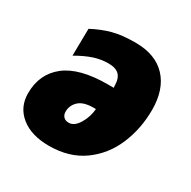

<svg xmlns="http://www.w3.org/2000/svg" viewBox="-133 -691 824 829"><g transform="rotate(30 278.5 -276.5)"><path d="M21 -142Q21 -238 90 -292.5Q159 -347 300 -347H330L329 -355Q329 -392 312 -409.5Q295 -427 258 -427Q221 -427 185 -415Q149 -403 106 -378L108 -513Q155 -538 201 -550.5Q247 -563 314 -563Q414 -563 467.5 -506Q521 -449 521 -347Q521 -253 486.5 -171.5Q452 -90 382.5 -40Q313 10 212 10Q124 10 72.5 -31.5Q21 -73 21 -142ZM309 -229H298Q247 -229 224 -207Q201 -185 201 -154Q201 -139 210 -129Q219 -119 237 -119Q264 -119 285 -154Q306 -189 309 -229Z"/></g></svg>

Font: Noto Sans Display Black
Style: Italic
Weight: 900
Italic angle: -12°
Designer: Monotype Design team
Foundry: Monotype Imaging Inc.
Version: Version 1.000